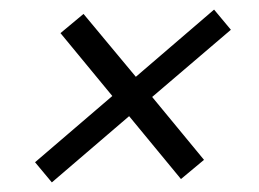

<svg xmlns="http://www.w3.org/2000/svg" viewBox="-20 -491 540 400"><path d="M88 -111 53 -153 214 -291 106 -422 154 -462 263 -331 426 -471 461 -429 297 -289 405 -158 357 -118 249 -249Z"/></svg>

Font: DM Sans 20pt Light
Style: Italic
Weight: 300
Italic angle: -10°
Version: Version 4.004;gftools[0.9.30]